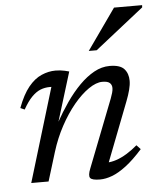

<svg xmlns="http://www.w3.org/2000/svg" viewBox="-50 -718 654 773"><g transform="rotate(-5 276.5 -332.0)"><path d="M45.5 -297 28.5 -304.5Q48.5 -358 73 -388Q97.5 -418 125.8 -430.2Q154 -442.5 182.5 -442.5Q192 -442.5 201.2 -441.5Q210.5 -440.5 219.5 -438.5Q228.5 -436.5 237.5 -434L175 -231H173.5Q197 -273.5 223.5 -311.8Q250 -350 278.8 -379Q307.5 -408 338.2 -425Q369 -442 401 -442Q443.5 -442 460 -423.5Q476.5 -405 476.5 -375.5Q476.5 -359.5 471.2 -339.2Q466 -319 456.5 -294.5L356.5 -36V-55.5Q373.5 -55.5 394.2 -62.2Q415 -69 437.2 -82.5Q459.5 -96 481 -114.5L497 -97.5Q460.5 -56.5 429.5 -33Q398.5 -9.5 372.5 0.2Q346.5 10 323.5 10Q291 10 283.8 0.2Q276.5 -9.5 288 -38L394.5 -311Q399 -323 402 -333.5Q405 -344 405 -352.5Q405 -365.5 396.5 -373.2Q388 -381 366.5 -381Q341.5 -381 311 -360Q280.5 -339 250.2 -302.5Q220 -266 194.2 -218.2Q168.5 -170.5 152 -117L116 0H46L160.5 -378.5Q159 -378.5 157.2 -378.5Q155.5 -378.5 153.5 -378.5Q134 -378.5 116.2 -371.5Q98.5 -364.5 81 -346.8Q63.5 -329 45.5 -297ZM323 -509.5 439.5 -674.5H553L552.5 -665.5L355 -509.5Z"/></g></svg>

Font: Newsreader 17pt
Style: Italic
Weight: 400
Italic angle: -17°
Version: Version 1.003